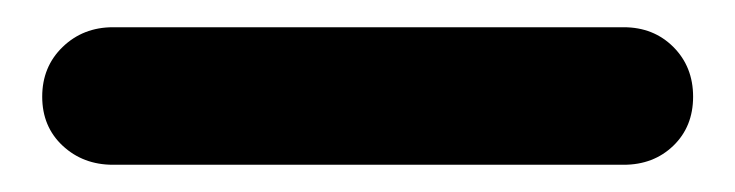

<svg xmlns="http://www.w3.org/2000/svg" viewBox="-20 -20 540 141"><path d="M63 101Q41 101 26 87Q11 73 11 51Q11 29 26 14.5Q41 0 63 0H438Q460 0 474.5 14.5Q489 29 489 51Q489 73 474.5 87Q460 101 438 101Z"/></svg>

Font: Nunito ExtraLight Black
Style: Regular
Weight: 900
Version: Version 3.602